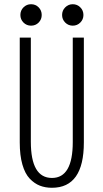

<svg xmlns="http://www.w3.org/2000/svg" viewBox="-20 -878 490 909"><path d="M127 -756.5Q106 -756.5 91.2 -771.2Q76.5 -786 76.5 -807Q76.5 -828.5 91.2 -843.2Q106 -858 127 -858Q148.5 -858 163 -843.2Q177.5 -828.5 177.5 -807Q177.5 -786 163 -771.2Q148.5 -756.5 127 -756.5ZM274 -807Q274 -828.5 288.8 -843.2Q303.5 -858 324.5 -858Q345.5 -858 360.2 -843.2Q375 -828.5 375 -807Q375 -786 360.2 -771.2Q345.5 -756.5 324.5 -756.5Q303.5 -756.5 288.8 -771.2Q274 -786 274 -807ZM226 11Q194.5 11 168.8 1Q143 -9 120.8 -32.2Q98.5 -55.5 86 -99Q73.5 -142.5 73.5 -203.5V-700H126V-207Q126 -35.5 226 -35.5Q324.5 -35.5 324.5 -205.5V-700H377V-203.5Q377 11 226 11Z"/></svg>

Font: League Mono Condensed UltraLight
Style: Regular
Weight: 200
Width: 1
Designer: Tyler Finck
Foundry: The League of Moveable Type / Tyler Finck
Version: Version 2.210